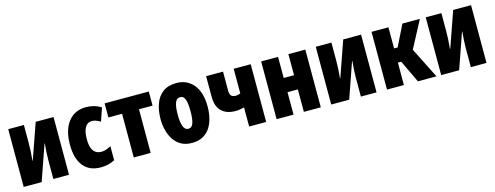

<svg xmlns="http://www.w3.org/2000/svg" viewBox="-22 -1165 4575 1776"><g transform="rotate(-15 2266.0 -277.0)"><path d="M50 0V-553H200V-383Q200 -342 198 -304.5Q196 -267 191 -213H194L313 -553H484V0H334V-180Q334 -219 336.5 -258Q339 -297 343 -338H340L222 0Z M787 10Q678 10 621 -62Q564 -134 564 -267Q564 -406 626 -485Q688 -564 796 -564Q831 -564 868.5 -554.5Q906 -545 940 -523L897 -398Q850 -426 816 -426Q773 -426 750.5 -387Q728 -348 728 -274Q728 -130 826 -128Q851 -127 875.5 -135.5Q900 -144 922 -157V-22Q895 -7 861 1.5Q827 10 787 10Z M1104 0V-418H973V-553H1396V-418H1266V0Z M1660 10Q1600 10 1557.5 -14Q1515 -38 1488 -79Q1461 -120 1448 -171.5Q1435 -223 1435 -278Q1435 -358 1458 -422.5Q1481 -487 1531 -525Q1581 -563 1662 -563Q1763 -563 1824.5 -489Q1886 -415 1886 -278Q1886 -225 1874.5 -173.5Q1863 -122 1837 -80.5Q1811 -39 1767.5 -14.5Q1724 10 1660 10ZM1661 -125Q1695 -125 1708.5 -163.5Q1722 -202 1722 -278Q1722 -354 1708.5 -391Q1695 -428 1661 -428Q1629 -428 1614 -391Q1599 -354 1599 -276Q1599 -125 1661 -125Z M2209 0V-183Q2191 -178 2169.5 -174.5Q2148 -171 2125 -171Q2040 -171 1992.5 -217Q1945 -263 1945 -355V-553H2107V-369Q2107 -336 2121 -321.5Q2135 -307 2163 -307Q2175 -307 2186.5 -310Q2198 -313 2209 -317V-553H2372V0Z M2472 0V-553H2634V-351H2733V-553H2895V0H2733V-215H2634V0Z M2995 0V-553H3145V-383Q3145 -342 3143 -304.5Q3141 -267 3136 -213H3139L3258 -553H3429V0H3279V-180Q3279 -219 3281.5 -258Q3284 -297 3288 -338H3285L3167 0Z M3529 0V-553H3691V-351H3725L3825 -553H3992L3855 -294L4003 0H3825L3723 -215H3691V0Z M4048 0V-553H4198V-383Q4198 -342 4196 -304.5Q4194 -267 4189 -213H4192L4311 -553H4482V0H4332V-180Q4332 -219 4334.5 -258Q4337 -297 4341 -338H4338L4220 0Z"/></g></svg>

Font: Noto Sans ExtraCondensed Black
Style: Regular
Weight: 900
Width: 2
Designer: Monotype Design Team
Foundry: Monotype Imaging Inc.
Version: Version 2.013; ttfautohint (v1.8.4.7-5d5b)